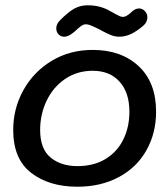

<svg xmlns="http://www.w3.org/2000/svg" viewBox="-20 -706 638 727"><path d="M30 -214Q30 -295 68.5 -364.5Q107 -434 175.5 -475.5Q244 -517 331 -517Q439 -517 505 -455.5Q571 -394 571 -283Q571 -202 534.5 -137Q498 -72 430 -35.5Q362 1 273 1Q166 1 98 -51.5Q30 -104 30 -214ZM470 -283Q470 -355 433 -396.5Q396 -438 331 -438Q272 -438 226.5 -407Q181 -376 156.5 -324.5Q132 -273 132 -214Q132 -142 171.5 -109.5Q211 -77 273 -77Q335 -77 379.5 -104Q424 -131 447 -178Q470 -225 470 -283ZM193 -599Q193 -615 208 -630Q239 -661 261.5 -673.5Q284 -686 312 -686Q361 -686 399 -663Q406 -659 417 -653Q428 -647 434 -644.5Q440 -642 446 -642Q457 -642 473 -656Q483 -666 490.5 -670Q498 -674 507 -674Q519 -674 528.5 -664Q538 -654 538 -641Q538 -622 523 -609Q497 -587 475.5 -577Q454 -567 432 -567Q416 -567 402 -572.5Q388 -578 374.5 -585Q361 -592 354 -596Q349 -598 332.5 -606Q316 -614 305 -614Q296 -614 287 -607.5Q278 -601 262 -586Q240 -567 223 -567Q210 -567 201.5 -576Q193 -585 193 -599Z"/></svg>

Font: Mali Medium
Style: Italic
Weight: 500
Italic angle: -10°
Version: Version 1.000; ttfautohint (v1.6)